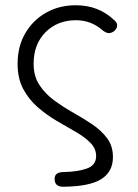

<svg xmlns="http://www.w3.org/2000/svg" viewBox="-20 -510 525 731"><path d="M108 -267Q108 -220 130 -186.5Q152 -153 186 -128Q220 -103 259 -81Q298 -59 332 -36Q366 -13 388 16.5Q410 46 410 88Q410 144 365.5 172Q321 200 221 201Q188 201 188 172Q187 145 223 145Q276 144 311 131.5Q346 119 346 84Q346 56 324.5 34Q303 12 269 -7.5Q235 -27 196.5 -49.5Q158 -72 124 -101.5Q90 -131 68.5 -171Q47 -211 47 -267Q47 -333 76 -383Q105 -433 155 -461.5Q205 -490 269 -490Q355 -490 414 -434Q427 -424 426 -412Q425 -400 414 -391Q402 -383 392.5 -384Q383 -385 370 -395Q327 -433 269 -433Q199 -433 153.5 -387.5Q108 -342 108 -267Z"/></svg>

Font: Shin Retro Maru Gothic Regular
Style: Regular
Weight: 400
Designer: Iose
Foundry: Typographish
Version: Version 1.002